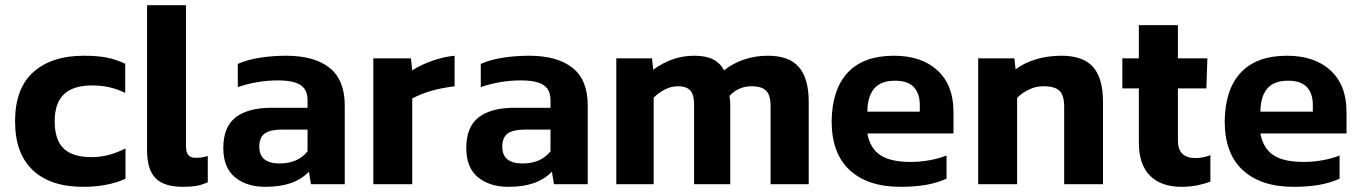

<svg xmlns="http://www.w3.org/2000/svg" viewBox="-20 -709 5240 739"><path d="M463 -20.9V-137.8Q397.9 -104.2 333.2 -104.2Q258.9 -104.2 224.7 -137.7Q190.5 -171.2 190.5 -242.2Q190.5 -312.8 226.4 -346.5Q262.3 -380.2 334.9 -380.2Q405.1 -380.2 461.9 -351.3V-463.4Q427.6 -480.3 390.8 -487.4Q353.9 -494.5 302.5 -494.5Q179 -494.5 108.5 -431.7Q38 -368.9 38 -242.2Q38 -118.4 106 -54.2Q174 10.1 299.9 10.1Q394.2 10.1 463 -20.9Z M779.7 -7.5V-109Q760.4 -101.6 733.3 -101.6Q713.5 -101.6 704.7 -112.3Q695.8 -122.9 695.8 -148.6V-688.9H546V-131Q546 -56.5 578.7 -23.2Q611.5 10.1 684.3 10.1Q713.2 10.1 733.8 6.8Q754.4 3.5 779.7 -7.5Z M1169.1 -48.1 1176.8 0H1306.9V-304.2Q1306.9 -401.3 1248.5 -447.9Q1190.1 -494.5 1080.8 -494.5Q1029.7 -494.5 980.7 -486.9Q931.6 -479.4 895.3 -463V-373.8Q970.7 -399.5 1049.6 -399.5Q1091.8 -399.5 1116.5 -391.2Q1141.2 -382.8 1152.4 -366.6Q1163.7 -350.4 1163.7 -322.8V-294.2H1026.2Q934.2 -294.2 886.8 -257.1Q839.5 -220.1 839.5 -139.6Q839.5 -63.4 884.5 -26.7Q929.6 10.1 1001.7 10.1Q1058.5 10.1 1099.5 -4.3Q1140.5 -18.8 1169.1 -48.1ZM978.1 -144Q978.1 -181 999.6 -195.6Q1021 -210.2 1062.8 -210.1H1163.7V-126.5Q1126.1 -79.8 1056.3 -79.8Q978.1 -79.8 978.1 -144Z M1566.7 0V-329.8Q1629.3 -364.5 1729.7 -376.9V-494.5Q1686.3 -490.2 1642.5 -474.6Q1598.7 -459 1566.7 -438.2L1561.6 -484.4H1416.9V0Z M2104.3 -48.1 2112 0H2242.1V-304.2Q2242.1 -401.3 2183.7 -447.9Q2125.3 -494.5 2016 -494.5Q1964.9 -494.5 1915.9 -486.9Q1866.8 -479.4 1830.5 -463V-373.8Q1905.9 -399.5 1984.8 -399.5Q2027 -399.5 2051.7 -391.2Q2076.4 -382.8 2087.6 -366.6Q2098.9 -350.4 2098.9 -322.8V-294.2H1961.4Q1869.4 -294.2 1822 -257.1Q1774.7 -220.1 1774.7 -139.6Q1774.7 -63.4 1819.7 -26.7Q1864.8 10.1 1936.9 10.1Q1993.7 10.1 2034.7 -4.3Q2075.7 -18.8 2104.3 -48.1ZM1913.3 -144Q1913.3 -181 1934.8 -195.6Q1956.2 -210.2 1998 -210.1H2098.9V-126.5Q2061.3 -79.8 1991.5 -79.8Q1913.3 -79.8 1913.3 -144Z M2496 0V-333.3Q2516.2 -353.3 2540.4 -365.2Q2564.7 -377 2588.3 -377Q2624.7 -377 2638.7 -358.7Q2652.6 -340.4 2651.5 -301.3V0H2790.7V-305.3Q2790.7 -324.7 2787.6 -339.6Q2822.2 -377 2872.8 -377Q2912.7 -377 2929.4 -359.3Q2946 -341.6 2946 -299.7V0H3092.7V-317.6Q3092.7 -407.4 3054.7 -451Q3016.7 -494.5 2935.9 -494.5Q2839.5 -494.5 2766.8 -438.5Q2751.6 -466.8 2724.3 -480.6Q2697.1 -494.5 2651.7 -494.5Q2567.4 -494.5 2494.4 -440.7L2489.4 -484.4H2352.1V0Z M3623.2 -21.3V-110.6Q3595.9 -99.3 3558.9 -92.5Q3521.9 -85.7 3485.4 -85.7Q3407.4 -85.7 3367.9 -112.2Q3328.5 -138.7 3318.5 -195.3H3649.9V-278.2Q3649.9 -381.4 3588.4 -437.9Q3527 -494.5 3420.6 -494.5Q3304.1 -494.5 3243.4 -430.2Q3182.8 -365.9 3180.9 -242.8Q3180.9 -118.2 3250.6 -54.1Q3320.3 10.1 3446.1 10.1Q3501.5 10.1 3545.1 2.4Q3588.7 -5.4 3623.2 -21.3ZM3425.4 -398.3Q3475.1 -398.3 3497.6 -373.3Q3520.2 -348.3 3520.2 -305.9V-279.1H3318.5Q3318.5 -335.5 3343.8 -367Q3369.2 -398.4 3425.4 -398.3Z M3894.8 0V-332.1Q3914.2 -352 3940.7 -364.5Q3967.2 -377 3995.1 -377Q4041.2 -377 4058.6 -359Q4076 -341.1 4076 -298V0H4225.4V-316.9Q4225.4 -408 4187.2 -451.2Q4148.9 -494.5 4065.8 -494.5Q4011.9 -494.5 3967 -480.6Q3922.1 -466.8 3888.9 -442.2L3884.3 -484.4H3745V0Z M4638.7 -10.2V-111.7Q4609.4 -100.6 4581.2 -100.6Q4513.7 -100.6 4513.7 -167.9V-368.7H4623.3L4627.2 -484.4H4513.7V-612.3H4363.4V-484.4H4299.8V-368.7H4363.4V-160.1Q4363.4 -76 4406.2 -32.9Q4448.9 10.1 4527.9 10.1Q4585.8 10.1 4638.7 -10.2Z M5136 -21.3V-110.6Q5108.8 -99.3 5071.8 -92.5Q5034.7 -85.7 4998.3 -85.7Q4920.3 -85.7 4880.8 -112.2Q4841.3 -138.7 4831.4 -195.3H5162.7V-278.2Q5162.7 -381.4 5101.3 -437.9Q5039.9 -494.5 4933.5 -494.5Q4817 -494.5 4756.3 -430.2Q4695.6 -365.9 4693.8 -242.8Q4693.8 -118.2 4763.5 -54.1Q4833.2 10.1 4959 10.1Q5014.4 10.1 5058 2.4Q5101.6 -5.4 5136 -21.3ZM4938.2 -398.3Q4987.9 -398.3 5010.5 -373.3Q5033 -348.3 5033 -305.9V-279.1H4831.4Q4831.4 -335.5 4856.7 -367Q4882 -398.4 4938.2 -398.3Z"/></svg>

Font: Arad-FD-VF Thin
Style: Regular
Weight: 100
Designer: Mohammad Darvishi
Version: Version 1.010;September 21, 2024;FontCreator 15.0.0.2992 64-